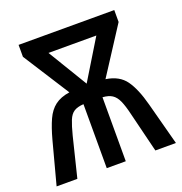

<svg xmlns="http://www.w3.org/2000/svg" viewBox="-129 -827 892 939"><g transform="rotate(-20 317.5 -357.0)"><path d="M567 -714V-652L411 -411Q480 -401 513 -355Q546 -309 569 -222L628 0H521L470 -207Q459 -254 447 -280.5Q435 -307 416.5 -319Q398 -331 367 -333V0H268V-333Q236 -331 218 -319.5Q200 -308 189 -281Q178 -254 166 -207L115 0H7L66 -222Q82 -281 100 -320.5Q118 -360 147 -382Q176 -404 223 -411L69 -652V-714ZM442 -627H193L317 -422Z"/></g></svg>

Font: Noto Sans Condensed Medium
Style: Regular
Weight: 500
Width: 3
Designer: Monotype Design Team
Foundry: Monotype Imaging Inc.
Version: Version 2.013; ttfautohint (v1.8.4.7-5d5b)